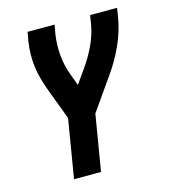

<svg xmlns="http://www.w3.org/2000/svg" viewBox="-109 -620 819 914"><g transform="rotate(-15 300.0 -162.5)"><path d="M143 205 191 -84 132 -241Q122 -269 113.5 -298.5Q105 -328 101 -359Q97 -390 97.5 -422Q98 -454 103 -486L111 -530H244L236 -486Q228 -432 233 -379.5Q238 -327 256 -280L277 -224L325 -292Q357 -337 380 -386Q403 -435 412 -486L419 -530H552L545 -486Q534 -419 504.5 -353.5Q475 -288 433 -229L322 -71L276 205Z"/></g></svg>

Font: Iosevka Curly XBdExObl
Style: Regular
Weight: 800
Width: 7
Italic angle: -9°
Monospace: yes
Designer: Belleve Invis
Foundry: Belleve Invis
Version: Version 11.1.0; ttfautohint (v1.8.3)